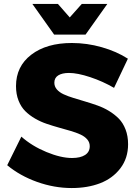

<svg xmlns="http://www.w3.org/2000/svg" viewBox="-20 -930 686 961"><path d="M408.2 -756.8H251L142.1 -910.2H270L329.1 -842.8L389.2 -910.2H517.1ZM252 -516.1Q252 -497.1 264.6 -482.4Q277.3 -467.8 298.6 -458Q319.8 -448.2 347.7 -439.7Q375.5 -431.2 406 -422.1Q436.5 -413.1 467 -402.3Q497.6 -391.6 525.4 -374.8Q553.2 -357.9 574.5 -336.4Q595.7 -314.9 608.4 -282Q621.1 -249 621.1 -208Q621.1 -138.2 582.5 -87.6Q543.9 -37.1 481.2 -12.9Q418.5 11.2 338.9 11.2Q251.5 11.2 165.5 -19.5Q79.6 -50.3 16.1 -103L86.9 -246.1Q139.6 -199.2 212.2 -169.2Q284.7 -139.2 340.8 -139.2Q382.3 -139.2 405.8 -154.3Q429.2 -169.4 429.2 -198.2Q429.2 -217.8 416.5 -232.4Q403.8 -247.1 382.6 -256.8Q361.3 -266.6 333.5 -274.7Q305.7 -282.7 275.1 -291.3Q244.6 -299.8 214.1 -310.1Q183.6 -320.3 155.8 -336.4Q127.9 -352.5 106.7 -373.5Q85.4 -394.5 72.8 -426.5Q60.1 -458.5 60.1 -499Q60.1 -597.7 136.5 -656.2Q212.9 -714.8 339.8 -714.8Q415.5 -714.8 489.7 -693.6Q564 -672.4 620.1 -636.2L550.8 -490.2Q494.6 -522.9 431.4 -543.9Q368.2 -564.9 325.2 -564.9Q291 -564.9 271.5 -552.7Q252 -540.5 252 -516.1Z"/></svg>

Font: Montserrat-Arabic
Style: Bold
Weight: 700
Designer: Mohamed Gaber
Foundry: Kief Type Foundry
Version: Version 5.008;PS 005.008;hotconv 1.0.88;makeotf.lib2.5.64775